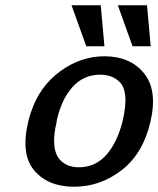

<svg xmlns="http://www.w3.org/2000/svg" viewBox="-20 -701 602 730"><path d="M252 -681H363L377 -525H308ZM428 -681H539L553 -525H484ZM87 -237Q92 -258 97 -272Q129 -371 207.5 -429Q286 -487 377 -487Q475 -487 527.5 -422.5Q580 -358 552 -238Q524 -117 442.5 -54Q361 9 262 9Q163 9 110.5 -52.5Q58 -114 87 -237ZM196 -244Q196 -242 195.5 -239Q195 -236 195 -235Q184 -191 186 -156Q188 -111 213.5 -88Q239 -65 280 -65Q343 -65 385 -113Q427 -161 447 -244Q469 -342 442 -381Q414 -417 361 -417Q298 -417 256 -370.5Q214 -324 196 -244Z"/></svg>

Font: Coval
Style: Medium Italic
Weight: 500
Foundry: Context Ltd
Version: Version 001.000